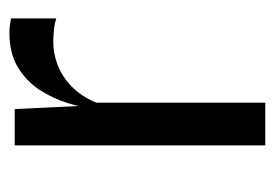

<svg xmlns="http://www.w3.org/2000/svg" viewBox="-110 -488 597 418"><g transform="rotate(-90 189.0 -278.5)"><path d="M82 0V-545.5H161L171 -336L160 -364.5Q163.5 -395.5 173.8 -429Q184 -462.5 203.2 -491.8Q222.5 -521 252.8 -539Q283 -557 327 -557Q335.5 -557 343.2 -556Q351 -555 358.5 -553.5V-455Q346 -459 332.2 -460.2Q318.5 -461.5 306.5 -461.5Q282 -461.5 257 -452Q232 -442.5 210.5 -421.8Q189 -401 175 -368V0Z"/></g></svg>

Font: Spline Sans
Style: Regular
Weight: 400
Designer: Eben Sorkin, Mirko Velimirovic
Foundry: Sorkin Type
Version: Version 1.001